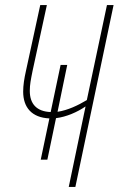

<svg xmlns="http://www.w3.org/2000/svg" viewBox="-20 -734 466 754"><path d="M316 -316 250 0H276L426 -714H400L321 -341C286 -320 246 -301 206 -295L244 -479H218L179 -294C125 -296 97 -325 97 -377C97 -402 101 -421 108 -456L164 -714H138L82 -456C75 -425 71 -399 71 -374C71 -313 104 -272 174 -269L140 -107H166L200 -270C241 -275 284 -294 316 -316Z"/></svg>

Font: Noto Sans ExtraCondensed Thin
Style: Italic
Weight: 100
Width: 2
Italic angle: -12°
Designer: Monotype Design Team
Foundry: Monotype Imaging Inc.
Version: Version 2.013